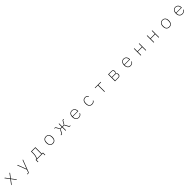

<svg xmlns="http://www.w3.org/2000/svg" viewBox="1755 -5413 10491 10491"><g transform="rotate(-45 7000.0 -168.0)"><path d="M316 0H276L480 -269L281 -533H323L499 -297H502L680 -533H720L521 -270L724 0H683L502 -242H500Z M1319 210V179H1416L1482 10L1275 -533H1311L1498 -38H1502L1690 -533H1725L1453 176Q1445 195 1433.5 202.5Q1422 210 1399 210Z M2197 147V-31H2257Q2300 -93 2323 -181Q2346 -269 2346 -376V-533H2679V-31H2766V147H2733V0H2231V147ZM2644 -31V-502H2380V-375Q2380 -266 2356.5 -176.5Q2333 -87 2295 -31Z M3264 -267Q3264 -401 3326.5 -473.5Q3389 -546 3500 -546Q3611 -546 3673.5 -473.5Q3736 -401 3736 -267Q3736 -133 3673.5 -60Q3611 13 3500 13Q3389 13 3326.5 -60Q3264 -133 3264 -267ZM3698 -238V-295Q3698 -398 3645.5 -456.5Q3593 -515 3500 -515Q3407 -515 3354.5 -456.5Q3302 -398 3302 -295V-238Q3302 -135 3354.5 -76.5Q3407 -18 3500 -18Q3593 -18 3645.5 -76.5Q3698 -135 3698 -238Z M4132 0V-31H4198L4305 -231Q4318 -256 4327 -265.5Q4336 -275 4350 -277V-280Q4337 -284 4327.5 -293Q4318 -302 4306 -324L4204 -502H4140V-533H4194Q4211 -533 4222.5 -525.5Q4234 -518 4243 -501L4360 -294H4482V-533H4517V-294H4639L4756 -501Q4765 -518 4776.5 -525.5Q4788 -533 4805 -533H4859V-502H4795L4693 -324Q4681 -302 4671.5 -293Q4662 -284 4649 -280V-277Q4663 -275 4672 -265.5Q4681 -256 4694 -231L4802 -31H4867V0H4805Q4790 0 4780.5 -6.5Q4771 -13 4763 -30L4639 -263H4517V0H4482V-263H4360L4236 -30Q4229 -13 4219 -6.5Q4209 0 4194 0Z M5269 -267Q5269 -401 5331 -473.5Q5393 -546 5502 -546Q5570 -546 5622 -513.5Q5674 -481 5702.5 -421Q5731 -361 5731 -281V-266H5306V-237Q5306 -137 5360 -77.5Q5414 -18 5508 -18Q5575 -18 5622 -49Q5669 -80 5694 -141L5721 -126Q5696 -61 5640.5 -24Q5585 13 5507 13Q5395 13 5332 -60Q5269 -133 5269 -267ZM5306 -297V-294H5694V-300Q5694 -364 5670 -413Q5646 -462 5602.5 -489Q5559 -516 5502 -516Q5411 -516 5358.5 -456.5Q5306 -397 5306 -297Z M6294 -267Q6294 -402 6355.5 -474Q6417 -546 6530 -546Q6660 -546 6718 -436L6688 -421Q6662 -468 6624 -491.5Q6586 -515 6530 -515Q6436 -515 6384 -456Q6332 -397 6332 -297V-237Q6332 -136 6384 -77Q6436 -18 6530 -18Q6645 -18 6699 -112L6726 -94Q6666 13 6530 13Q6418 13 6356 -59.5Q6294 -132 6294 -267Z M7517 0H7482V-502H7269V-533H7730V-502H7517Z M8303 0V-533H8563Q8624 -533 8658.5 -499Q8693 -465 8693 -402Q8693 -302 8599 -278V-276Q8717 -258 8717 -148Q8717 -81 8680 -40.5Q8643 0 8576 0ZM8550 -289Q8600 -289 8628 -316.5Q8656 -344 8656 -384V-414Q8656 -453 8630.5 -478Q8605 -503 8558 -503H8338V-289ZM8571 -30Q8623 -30 8651 -59Q8679 -88 8679 -132V-162Q8679 -203 8647.5 -231Q8616 -259 8557 -259H8338V-30Z M9269 -267Q9269 -401 9331 -473.5Q9393 -546 9502 -546Q9570 -546 9622 -513.5Q9674 -481 9702.5 -421Q9731 -361 9731 -281V-266H9306V-237Q9306 -137 9360 -77.5Q9414 -18 9508 -18Q9575 -18 9622 -49Q9669 -80 9694 -141L9721 -126Q9696 -61 9640.5 -24Q9585 13 9507 13Q9395 13 9332 -60Q9269 -133 9269 -267ZM9306 -297V-294H9694V-300Q9694 -364 9670 -413Q9646 -462 9602.5 -489Q9559 -516 9502 -516Q9411 -516 9358.5 -456.5Q9306 -397 9306 -297Z M10326 0H10291V-533H10326V-295H10674V-533H10709V0H10674V-264H10326Z M11326 0H11291V-533H11326V-295H11674V-533H11709V0H11674V-264H11326Z M12264 -267Q12264 -401 12326.5 -473.5Q12389 -546 12500 -546Q12611 -546 12673.5 -473.5Q12736 -401 12736 -267Q12736 -133 12673.5 -60Q12611 13 12500 13Q12389 13 12326.5 -60Q12264 -133 12264 -267ZM12698 -238V-295Q12698 -398 12645.5 -456.5Q12593 -515 12500 -515Q12407 -515 12354.5 -456.5Q12302 -398 12302 -295V-238Q12302 -135 12354.5 -76.5Q12407 -18 12500 -18Q12593 -18 12645.5 -76.5Q12698 -135 12698 -238Z M13269 -267Q13269 -401 13331 -473.5Q13393 -546 13502 -546Q13570 -546 13622 -513.5Q13674 -481 13702.5 -421Q13731 -361 13731 -281V-266H13306V-237Q13306 -137 13360 -77.5Q13414 -18 13508 -18Q13575 -18 13622 -49Q13669 -80 13694 -141L13721 -126Q13696 -61 13640.5 -24Q13585 13 13507 13Q13395 13 13332 -60Q13269 -133 13269 -267ZM13306 -297V-294H13694V-300Q13694 -364 13670 -413Q13646 -462 13602.5 -489Q13559 -516 13502 -516Q13411 -516 13358.5 -456.5Q13306 -397 13306 -297Z"/></g></svg>

Font: IBM Plex Sans JP ExtraLight
Style: Regular
Weight: 200
Designer: Mike Abbink; Paul van der Laan; Pieter van Rosmalen; Wujin Sim; Yejin Wi; Jinhee Kim; Boomi Park; Yona Kim; Kichan Ma
Foundry: Sandoll Inc.
Version: Version 1.001